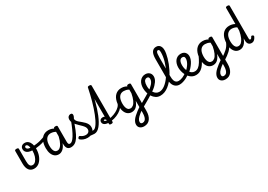

<svg xmlns="http://www.w3.org/2000/svg" viewBox="20 -2211 5465 3921"><g transform="rotate(-30 2752.0 -250.5)"><path d="M252 19Q216 19 187 6Q158 -7 137.5 -32.5Q117 -58 105.5 -97.5Q94 -137 94 -190V-489Q94 -500 104 -507.5Q114 -515 137 -515Q161 -515 171 -507.5Q181 -500 181 -489V-195Q181 -159 186 -134Q191 -109 201 -92.5Q211 -76 226.5 -68.5Q242 -61 263 -61Q283 -61 301.5 -71Q320 -81 335.5 -99Q351 -117 363.5 -140.5Q376 -164 384.5 -191.5Q393 -219 397.5 -248.5Q402 -278 402 -308Q402 -371 393.5 -408Q385 -445 370.5 -461.5Q356 -478 336 -478Q318 -478 311 -492.5Q304 -507 310.5 -521.5Q317 -536 339 -536Q389 -536 422.5 -506.5Q456 -477 472.5 -428.5Q489 -380 489 -323Q489 -279 482.5 -237Q476 -195 462 -157Q448 -119 427.5 -87Q407 -55 381 -31Q355 -7 322.5 6Q290 19 252 19Z M420 -324Q359 -324 319 -339Q279 -354 259.5 -381.5Q240 -409 240 -444Q240 -470 251.5 -491Q263 -512 285.5 -524Q308 -536 339 -536Q353 -536 358 -521.5Q363 -507 358 -492.5Q353 -478 338 -478Q325 -478 317 -468.5Q309 -459 309 -445Q309 -422 334 -406Q359 -390 420 -390Q482 -390 534.5 -396.5Q587 -403 631 -414.5Q675 -426 710 -439.5Q745 -453 771 -467Q787 -475 795.5 -465Q804 -455 804.5 -440Q805 -425 793 -417Q756 -393 700.5 -371.5Q645 -350 574.5 -337Q504 -324 420 -324Z M834 17Q782 17 743.5 -11.5Q705 -40 683.5 -94Q662 -148 662 -226Q662 -278 671.5 -323Q681 -368 699.5 -404.5Q718 -441 745.5 -466.5Q773 -492 808.5 -505.5Q844 -519 888 -519Q931 -519 970 -506Q1009 -493 1048 -465V-386Q1007 -418 969.5 -429.5Q932 -441 900 -441Q872 -441 848.5 -432Q825 -423 807 -405.5Q789 -388 776.5 -362.5Q764 -337 757.5 -303.5Q751 -270 751 -228Q751 -180 760.5 -142.5Q770 -105 791.5 -84Q813 -63 848 -63Q888 -63 923.5 -103Q959 -143 986 -215.5Q1013 -288 1025 -388L1045 -315Q1038 -207 1007.5 -133Q977 -59 931.5 -21Q886 17 834 17ZM1122 17Q1099 17 1079 10Q1059 3 1044.5 -12.5Q1030 -28 1021 -55.5Q1012 -83 1012 -124V-488Q1012 -502 1023 -508.5Q1034 -515 1055 -515Q1077 -515 1087.5 -508.5Q1098 -502 1098 -489V-133Q1098 -91 1107.5 -74.5Q1117 -58 1141 -58Q1153 -58 1159.5 -46.5Q1166 -35 1164 -20.5Q1162 -6 1152 5.5Q1142 17 1122 17Z M1122 17Q1103 17 1096.5 5.5Q1090 -6 1094 -20.5Q1098 -35 1110 -46.5Q1122 -58 1141 -58Q1166 -58 1194 -82Q1222 -106 1254 -157.5Q1286 -209 1323.5 -291.5Q1361 -374 1404 -492Q1409 -507 1423.5 -507.5Q1438 -508 1449.5 -499Q1461 -490 1456 -476Q1413 -339 1374.5 -244Q1336 -149 1298 -92Q1260 -35 1217 -9Q1174 17 1122 17Z M1674 17Q1650 17 1628 13.5Q1606 10 1581.5 8.5Q1557 7 1526 15L1552 -27Q1581 -37 1606 -44Q1631 -51 1653 -54.5Q1675 -58 1693 -58Q1702 -58 1704 -46.5Q1706 -35 1702 -20.5Q1698 -6 1690.5 5.5Q1683 17 1674 17ZM1508 19Q1456 19 1412.5 0.5Q1369 -18 1346 -41Q1338 -51 1340 -63Q1342 -75 1355 -86Q1366 -97 1375 -98Q1384 -99 1396 -90Q1419 -72 1448 -61Q1477 -50 1508 -50Q1551 -50 1575.5 -73Q1600 -96 1600 -135Q1600 -164 1583.5 -190.5Q1567 -217 1540.5 -243.5Q1514 -270 1485 -297.5Q1456 -325 1430 -354.5Q1404 -384 1387 -416.5Q1370 -449 1370 -486Q1370 -533 1393 -555.5Q1416 -578 1444 -578Q1468 -578 1478.5 -567Q1489 -556 1489 -538Q1489 -518 1480 -497Q1471 -476 1460 -457Q1460 -430 1476.5 -406.5Q1493 -383 1519 -361Q1545 -339 1573.5 -315.5Q1602 -292 1627.5 -265.5Q1653 -239 1669.5 -207Q1686 -175 1686 -135Q1686 -64 1638.5 -22.5Q1591 19 1508 19Z M1674 17Q1656 17 1649.5 5.5Q1643 -6 1646 -20.5Q1649 -35 1660 -46.5Q1671 -58 1689 -58Q1710 -58 1732.5 -77Q1755 -96 1778.5 -130.5Q1802 -165 1825.5 -212.5Q1849 -260 1872 -318Q1895 -376 1917 -441.5Q1939 -507 1958.5 -577.5Q1978 -648 1995 -720Q2012 -792 2027 -864Q2028 -876 2037.5 -881Q2047 -886 2057.5 -885.5Q2068 -885 2075.5 -879.5Q2083 -874 2082 -864Q2068 -785 2051.5 -705.5Q2035 -626 2015 -549Q1995 -472 1972 -400.5Q1949 -329 1923 -266Q1897 -203 1868.5 -151Q1840 -99 1808.5 -61.5Q1777 -24 1743.5 -3.5Q1710 17 1674 17Z M2069 15Q2047 15 2037 8.5Q2027 2 2027 -11V-864Q2027 -877 2037 -883.5Q2047 -890 2069 -890Q2091 -890 2102 -883.5Q2113 -877 2113 -864V-11Q2113 2 2102 8.5Q2091 15 2069 15Z M2043 -33Q2005 -33 1973 -42.5Q1941 -52 1923 -72.5Q1905 -93 1905 -125Q1905 -154 1926.5 -173Q1948 -192 1980 -192Q2006 -192 2026.5 -180.5Q2047 -169 2059.5 -149.5Q2072 -130 2072 -104L2027 -88Q2027 -104 2020.5 -114Q2014 -124 2005.5 -129Q1997 -134 1987 -134Q1973 -134 1973 -122Q1973 -113 1987 -103.5Q2001 -94 2038 -94Q2091 -94 2149.5 -109.5Q2208 -125 2260 -152.5Q2312 -180 2347.5 -216.5Q2383 -253 2391 -294Q2394 -308 2407 -312.5Q2420 -317 2431.5 -313Q2443 -309 2441 -294Q2433 -235 2394 -187Q2355 -139 2297.5 -104.5Q2240 -70 2173.5 -51.5Q2107 -33 2043 -33Z M2631 393Q2571 393 2535 362.5Q2499 332 2499 281Q2499 254 2508.5 228Q2518 202 2537.5 174.5Q2557 147 2589 117.5Q2621 88 2665 54Q2678 45 2690 36Q2702 27 2714.5 18.5Q2727 10 2738 2V-144Q2715 -86 2687.5 -50.5Q2660 -15 2627 0.5Q2594 16 2557 16Q2504 16 2465 -12Q2426 -40 2404.5 -94Q2383 -148 2383 -227Q2383 -279 2393 -324Q2403 -369 2421.5 -405Q2440 -441 2467.5 -466.5Q2495 -492 2530 -506Q2565 -520 2609 -520Q2634 -520 2655 -516.5Q2676 -513 2696.5 -505.5Q2717 -498 2738 -486V-490Q2738 -503 2748.5 -509.5Q2759 -516 2781 -516Q2802 -516 2813 -509.5Q2824 -503 2824 -490V136Q2824 197 2811 244.5Q2798 292 2773 325.5Q2748 359 2712 376Q2676 393 2631 393ZM2637 315Q2670 315 2692.5 294.5Q2715 274 2726.5 233Q2738 192 2738 130V90Q2731 96 2723 101.5Q2715 107 2708 112Q2701 117 2693 123Q2665 146 2645.5 165Q2626 184 2613.5 201.5Q2601 219 2595 236Q2589 253 2589 271Q2589 283 2594 293Q2599 303 2610 309Q2621 315 2637 315ZM2570 -64Q2605 -64 2637 -90.5Q2669 -117 2695 -174.5Q2721 -232 2738 -323V-409Q2706 -428 2676.5 -434.5Q2647 -441 2622 -441Q2593 -441 2569.5 -432.5Q2546 -424 2528 -406.5Q2510 -389 2497.5 -363.5Q2485 -338 2478.5 -304Q2472 -270 2472 -228Q2472 -183 2482 -145.5Q2492 -108 2513.5 -86Q2535 -64 2570 -64Z M3080 -113Q3040 -87 2995 -60Q2950 -33 2900.5 -5Q2851 23 2799 53Q2794 56 2786 48.5Q2778 41 2772 28.5Q2766 16 2766 4Q2766 -8 2776 -15Q2828 -46 2877 -74Q2926 -102 2971 -128.5Q3016 -155 3055 -181Q3062 -186 3070 -179Q3078 -172 3083.5 -158.5Q3089 -145 3089 -132.5Q3089 -120 3080 -113Z M3052 -174Q3088 -200 3118 -225.5Q3148 -251 3170.5 -277Q3193 -303 3205.5 -330Q3218 -357 3218 -385Q3218 -414 3205 -427Q3192 -440 3167 -440Q3153 -440 3145 -452Q3137 -464 3137.5 -479.5Q3138 -495 3147 -507Q3156 -519 3176 -519Q3217 -519 3246.5 -502Q3276 -485 3291.5 -457Q3307 -429 3307 -394Q3307 -365 3297 -335.5Q3287 -306 3267 -277.5Q3247 -249 3219.5 -220.5Q3192 -192 3156 -164.5Q3120 -137 3077 -110Z M3230 17Q3170 17 3126.5 -12Q3083 -41 3053 -87.5Q3023 -134 3009 -188.5Q2995 -243 2995 -294Q2995 -339 3006.5 -380Q3018 -421 3041.5 -452Q3065 -483 3099 -501Q3133 -519 3176 -519Q3185 -519 3188.5 -507Q3192 -495 3190.5 -479.5Q3189 -464 3183 -452Q3177 -440 3168 -440Q3155 -440 3143 -435.5Q3131 -431 3120 -420.5Q3109 -410 3101 -393Q3093 -376 3088.5 -350.5Q3084 -325 3084 -291Q3084 -249 3094.5 -208.5Q3105 -168 3126.5 -135Q3148 -102 3179 -82Q3210 -62 3252 -62Q3284 -62 3317.5 -75.5Q3351 -89 3384 -114Q3417 -139 3449 -173.5Q3481 -208 3510 -250.5Q3539 -293 3565 -340Q3591 -387 3611.5 -438Q3632 -489 3647.5 -542Q3663 -595 3671 -647.5Q3679 -700 3679 -750Q3679 -759 3692 -764Q3705 -769 3722 -769Q3739 -769 3752 -764Q3765 -759 3765 -750Q3765 -715 3757 -668.5Q3749 -622 3734 -568.5Q3719 -515 3697 -458Q3675 -401 3646.5 -344Q3618 -287 3583.5 -234Q3549 -181 3509.5 -135.5Q3470 -90 3425.5 -55.5Q3381 -21 3332 -2Q3283 17 3230 17Z M3684 17Q3630 17 3591.5 -11Q3553 -39 3533 -91Q3513 -143 3513 -212V-678Q3513 -790 3547 -842Q3581 -894 3648 -894Q3685 -894 3711 -876.5Q3737 -859 3751 -826.5Q3765 -794 3765 -748Q3765 -729 3752 -720Q3739 -711 3722 -711Q3705 -711 3692 -720Q3679 -729 3679 -748Q3679 -771 3675.5 -785.5Q3672 -800 3664 -807Q3656 -814 3644 -814Q3628 -814 3617.5 -799.5Q3607 -785 3603 -751.5Q3599 -718 3599 -660V-221Q3599 -160 3612 -124Q3625 -88 3648.5 -73Q3672 -58 3703 -58Q3717 -58 3723.5 -46.5Q3730 -35 3728.5 -20.5Q3727 -6 3716 5.5Q3705 17 3684 17Z M3684 17Q3665 17 3658.5 5.5Q3652 -6 3656 -20.5Q3660 -35 3672 -46.5Q3684 -58 3703 -58Q3747 -58 3801.5 -81Q3856 -104 3904 -146Q3916 -156 3927 -152.5Q3938 -149 3945 -138Q3952 -127 3952 -114.5Q3952 -102 3941 -93Q3900 -57 3854 -32.5Q3808 -8 3764 4.5Q3720 17 3684 17Z M3906 -140Q3923 -154 3938.5 -169Q3954 -184 3968 -198Q3995 -228 4014.5 -259Q4034 -290 4045 -321Q4056 -352 4056 -381Q4056 -415 4042.5 -427.5Q4029 -440 4003 -440Q3989 -440 3982 -452Q3975 -464 3975 -479.5Q3975 -495 3984 -507Q3993 -519 4012 -519Q4055 -519 4084.5 -501.5Q4114 -484 4129 -454Q4144 -424 4144 -389Q4144 -353 4130 -314Q4116 -275 4091 -237Q4066 -199 4034 -163Q4013 -141 3989.5 -119.5Q3966 -98 3940 -79Z M4071 17Q4021 17 3982.5 -3Q3944 -23 3915 -56.5Q3886 -90 3867 -131Q3848 -172 3838.5 -215Q3829 -258 3829 -297Q3829 -342 3841 -382.5Q3853 -423 3876 -453.5Q3899 -484 3933 -501.5Q3967 -519 4010 -519Q4020 -519 4024 -507Q4028 -495 4026.5 -479.5Q4025 -464 4018.5 -452Q4012 -440 4002 -440Q3985 -440 3970 -432Q3955 -424 3943.5 -407Q3932 -390 3925.5 -363.5Q3919 -337 3919 -299Q3919 -257 3930 -215Q3941 -173 3962.5 -138Q3984 -103 4014.5 -82Q4045 -61 4084 -61Q4131 -61 4169.5 -89Q4208 -117 4243.5 -174Q4279 -231 4317 -315Q4321 -323 4334.5 -322Q4348 -321 4360 -314Q4372 -307 4368 -297Q4337 -216 4304.5 -157Q4272 -98 4236 -59.5Q4200 -21 4159 -2Q4118 17 4071 17Z M4548 393Q4488 393 4452 362.5Q4416 332 4416 281Q4416 254 4425.5 228Q4435 202 4454.5 174.5Q4474 147 4506 117.5Q4538 88 4582 54Q4595 45 4607 36Q4619 27 4631.5 18.5Q4644 10 4655 2V-144Q4632 -86 4604.5 -50.5Q4577 -15 4544 0.5Q4511 16 4474 16Q4421 16 4382 -12Q4343 -40 4321.5 -94Q4300 -148 4300 -227Q4300 -279 4310 -324Q4320 -369 4338.5 -405Q4357 -441 4384.5 -466.5Q4412 -492 4447 -506Q4482 -520 4526 -520Q4551 -520 4572 -516.5Q4593 -513 4613.5 -505.5Q4634 -498 4655 -486V-490Q4655 -503 4665.5 -509.5Q4676 -516 4698 -516Q4719 -516 4730 -509.5Q4741 -503 4741 -490V136Q4741 197 4728 244.5Q4715 292 4690 325.5Q4665 359 4629 376Q4593 393 4548 393ZM4554 315Q4587 315 4609.5 294.5Q4632 274 4643.5 233Q4655 192 4655 130V90Q4648 96 4640 101.5Q4632 107 4625 112Q4618 117 4610 123Q4582 146 4562.5 165Q4543 184 4530.5 201.5Q4518 219 4512 236Q4506 253 4506 271Q4506 283 4511 293Q4516 303 4527 309Q4538 315 4554 315ZM4487 -64Q4522 -64 4554 -90.5Q4586 -117 4612 -174.5Q4638 -232 4655 -323V-409Q4623 -428 4593.5 -434.5Q4564 -441 4539 -441Q4510 -441 4486.5 -432.5Q4463 -424 4445 -406.5Q4427 -389 4414.5 -363.5Q4402 -338 4395.5 -304Q4389 -270 4389 -228Q4389 -183 4399 -145.5Q4409 -108 4430.5 -86Q4452 -64 4487 -64Z M4728 46Q4715 55 4703.5 49.5Q4692 44 4686.5 31.5Q4681 19 4683.5 4.5Q4686 -10 4698 -17Q4743 -47 4779 -74Q4815 -101 4843 -127Q4871 -153 4891.5 -182.5Q4912 -212 4927 -247Q4942 -282 4952 -326Q4955 -339 4968.5 -341.5Q4982 -344 4994.5 -337.5Q5007 -331 5004 -317Q4993 -258 4975.5 -212Q4958 -166 4933 -130Q4908 -94 4877 -64.5Q4846 -35 4808.5 -8Q4771 19 4728 46Z M5102 17Q5049 17 5010.5 -11.5Q4972 -40 4950.5 -94Q4929 -148 4929 -226Q4929 -278 4938.5 -323Q4948 -368 4966.5 -404.5Q4985 -441 5012.5 -466.5Q5040 -492 5076 -505.5Q5112 -519 5155 -519Q5189 -519 5221.5 -511Q5254 -503 5284 -486V-864Q5284 -877 5294.5 -883.5Q5305 -890 5326 -890Q5348 -890 5359 -883.5Q5370 -877 5370 -864V-104Q5370 -79 5375.5 -69.5Q5381 -60 5394 -60Q5402 -60 5408.5 -64.5Q5415 -69 5422 -79.5Q5429 -90 5438 -106Q5442 -112 5451 -113Q5460 -114 5472 -108Q5485 -102 5489.5 -92.5Q5494 -83 5490 -74Q5479 -47 5463 -26.5Q5447 -6 5426.5 5.5Q5406 17 5380 17Q5348 17 5327 3.5Q5306 -10 5295 -35.5Q5284 -61 5284 -96Q5284 -109 5284 -121.5Q5284 -134 5284 -147Q5262 -88 5233.5 -52Q5205 -16 5172 0.5Q5139 17 5102 17ZM5017 -228Q5017 -183 5026.5 -145Q5036 -107 5058 -85Q5080 -63 5116 -63Q5152 -63 5183 -90.5Q5214 -118 5240.5 -176.5Q5267 -235 5284 -330V-408Q5252 -427 5222 -434Q5192 -441 5167 -441Q5139 -441 5115.5 -432Q5092 -423 5073.5 -405.5Q5055 -388 5042.5 -362.5Q5030 -337 5023.5 -303.5Q5017 -270 5017 -228Z"/></g></svg>

Font: Playwrite AT
Style: Regular
Weight: 400
Designer: Veronika Burian, José Scaglione
Foundry: TypeTogether
Version: Version 1.002